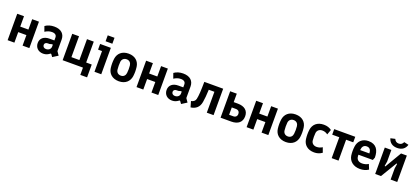

<svg xmlns="http://www.w3.org/2000/svg" viewBox="57 -2021 7500 3463"><g transform="rotate(20 3807.0 -289.5)"><path d="M68 0H198V-202H355V0H485V-507H355V-308H198V-507H68Z M894 -34 927 12 1028 -52 980 -122V-342C980 -445 915 -519 778 -519C712 -519 652 -502 604 -467L639 -369C679 -395 722 -412 771 -412C832 -412 862 -385 862 -339V-284H766C668 -284 595 -233 595 -139C595 -53 655 10 752 10C807 10 843 -11 875 -35C882 -41 888 -41 894 -34ZM772 -86C734 -86 708 -110 708 -143C708 -175 732 -194 770 -194H801L844 -205C854 -209 862 -204 862 -194V-167C862 -122 828 -86 772 -86Z M1124 0H1514V140H1644V-106H1537V-507H1407V-106H1254V-507H1124Z M1735 0H1865V-507H1659V-398H1735ZM1735 -586H1865V-700H1735Z M2204 11C2331 11 2404 -64 2419 -164C2423 -196 2425 -224 2425 -252C2425 -281 2423 -310 2419 -343C2406 -445 2331 -519 2204 -519C2076 -519 2002 -444 1988 -343C1984 -310 1982 -281 1982 -252C1982 -224 1984 -196 1988 -164C2001 -64 2076 11 2204 11ZM2204 -97C2147 -97 2116 -135 2112 -181C2106 -233 2107 -273 2111 -326C2115 -372 2147 -411 2204 -411C2261 -411 2291 -372 2296 -326C2301 -272 2301 -233 2295 -181C2290 -136 2261 -97 2204 -97Z M2542 0H2672V-202H2829V0H2959V-507H2829V-308H2672V-507H2542Z M3368 -34 3401 12 3502 -52 3454 -122V-342C3454 -445 3389 -519 3252 -519C3186 -519 3126 -502 3078 -467L3113 -369C3153 -395 3196 -412 3245 -412C3306 -412 3336 -385 3336 -339V-284H3240C3142 -284 3069 -233 3069 -139C3069 -53 3129 10 3226 10C3281 10 3317 -11 3349 -35C3356 -41 3362 -41 3368 -34ZM3246 -86C3208 -86 3182 -110 3182 -143C3182 -175 3206 -194 3244 -194H3275L3318 -205C3328 -209 3336 -204 3336 -194V-167C3336 -122 3302 -86 3246 -86Z M3551 -100 3583 11C3676 -2 3743 -51 3761 -159C3771 -221 3780 -300 3783 -401H3891V0H4021V-507H3659C3657 -339 3652 -241 3636 -171C3626 -129 3594 -108 3551 -100Z M4155 0H4361C4490 0 4564 -63 4564 -175C4564 -283 4490 -345 4361 -345H4282V-507H4155ZM4360 -102H4282V-243H4360C4407 -243 4434 -215 4434 -174C4434 -129 4407 -102 4360 -102Z M4655 0H4785V-202H4942V0H5072V-507H4942V-308H4785V-507H4655Z M5410 11C5537 11 5610 -64 5625 -164C5629 -196 5631 -224 5631 -252C5631 -281 5629 -310 5625 -343C5612 -445 5537 -519 5410 -519C5282 -519 5208 -444 5194 -343C5190 -310 5188 -281 5188 -252C5188 -224 5190 -196 5194 -164C5207 -64 5282 11 5410 11ZM5410 -97C5353 -97 5322 -135 5318 -181C5312 -233 5313 -273 5317 -326C5321 -372 5353 -411 5410 -411C5467 -411 5497 -372 5502 -326C5507 -272 5507 -233 5501 -181C5496 -136 5467 -97 5410 -97Z M5953 12C6008 12 6057 -2 6104 -36L6070 -130C6032 -106 5998 -97 5960 -97C5900 -97 5862 -135 5858 -183C5853 -234 5854 -273 5858 -323C5862 -372 5900 -411 5960 -411C6004 -411 6034 -398 6066 -375L6101 -472C6063 -502 6014 -519 5951 -519C5823 -519 5749 -445 5735 -344C5731 -311 5729 -282 5729 -254C5729 -226 5731 -197 5735 -164C5748 -63 5823 12 5953 12Z M6288 0H6419V-401H6556V-507H6152V-401H6288Z M6832 10C6891 10 6945 -4 6993 -36L6954 -131C6920 -109 6876 -97 6836 -97C6774 -97 6728 -125 6722 -191C6721 -202 6720 -213 6720 -223H6997L7017 -275C7017 -415 6961 -517 6810 -517C6690 -517 6617 -440 6604 -338C6600 -305 6598 -277 6598 -249C6598 -221 6600 -195 6604 -163C6620 -64 6700 10 6832 10ZM6721 -312V-314C6725 -374 6752 -416 6811 -416C6878 -416 6896 -365 6898 -312Z M7123 0H7234L7417 -304C7424 -315 7434 -308 7432 -298L7419 -217V0H7546V-507H7435L7251 -195C7245 -185 7234 -191 7235 -200L7249 -283V-507H7123ZM7333 -576C7427 -576 7484 -622 7507 -699L7419 -719C7403 -681 7375 -660 7333 -660C7291 -660 7263 -681 7247 -719L7160 -699C7182 -622 7239 -576 7333 -576Z"/></g></svg>

Font: Finlandica SemiBold
Style: Regular
Weight: 600
Designer: Niklas Ekholm, Juho Hiilivirta, Jaakko Suomalainen
Foundry: Helsinki Type Studio
Version: Version 2.000;Glyphs 3.2 (3202)